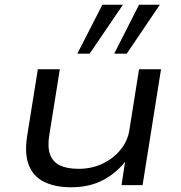

<svg xmlns="http://www.w3.org/2000/svg" viewBox="-20 -783 765 812"><path d="M281 9Q213 9 166.5 -14Q120 -37 101.5 -85.5Q83 -134 95 -209L140 -490H233L189 -215Q180 -163 191.5 -130.5Q203 -98 233.5 -83.5Q264 -69 312 -69Q368 -69 414 -91Q460 -113 490 -150Q520 -187 527 -232L568 -490H661L583 0H494L511 -112H519Q478 -55 419 -23Q360 9 281 9ZM463 -556 568 -763H656L516 -556ZM307 -556 413 -763H500L359 -556Z"/></svg>

Font: Nunito Sans 10pt Expanded
Style: Italic
Weight: 400
Width: 7
Italic angle: -9°
Designer: Vernon Adams
Foundry: Vernon Adams
Version: Version 3.101;gftools[0.9.27]